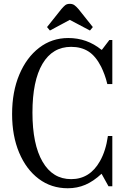

<svg xmlns="http://www.w3.org/2000/svg" viewBox="-20 -970 657 1000"><path d="M333 10.5Q247 10.5 181.8 -38.5Q116.5 -87.5 79.8 -174.8Q43 -262 43 -376Q43 -492 80.5 -581.2Q118 -670.5 184 -721.2Q250 -772 335.5 -772Q433 -772 508 -711H511L549.5 -761.5H565V-532H539Q532.5 -559.5 524.2 -581.5Q516 -603.5 507 -622Q478.5 -678 440.8 -702Q403 -726 350.5 -726Q253.5 -726 201.2 -637.5Q149 -549 149 -383.5Q149 -218 201.8 -127.5Q254.5 -37 350.5 -37Q448 -37 500.5 -130.5Q531 -184 542 -261.5H565V0H545L509 -65Q466.5 -25.5 424.2 -7.5Q382 10.5 333 10.5ZM240 -811 225 -829 299.5 -922.5Q310.5 -935.5 319.5 -942.8Q328.5 -950 343.5 -950Q357.5 -950 367 -943.5Q376.5 -937 389 -922.5L463.5 -829L448.5 -811L343.5 -866.5Z"/></svg>

Font: Libre Caslon Condensed
Style: Regular
Weight: 400
Designer: Pablo Impallari, Rodrigo Fuenzalida, Katja Schimmel, Ertekin Erdin
Foundry: Pablo Impallari, Rodrigo Fuenzalida
Version: Version 2.000; ttfautohint (v1.8.4.7-5d5b);gftools[0.9.33]